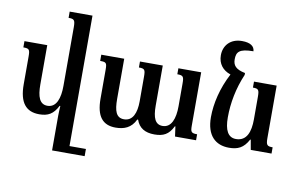

<svg xmlns="http://www.w3.org/2000/svg" viewBox="-97 -953 2157 1393"><g transform="rotate(10 981.5 -256.5)"><path d="M222 12C286 12 325 -9 358 -74H363C362 -50 360 -26 360 -2V254H600V201H479V-760H311V-714C352 -714 360 -707 360 -653V-221C360 -132 337 -59 270 -59C212 -59 193 -113 193 -203V-492H25V-446C69 -446 74 -439 74 -385V-183C74 -47 125 12 222 12Z M1159 -492V-448C1204 -448 1208 -438 1208 -387V-220C1208 -130 1183 -60 1118 -60C1064 -60 1044 -106 1044 -197V-492H876V-448C919 -448 924 -440 924 -387V-207C924 -122 899 -59 834 -59C776 -59 760 -108 760 -197V-492H591V-446C635 -446 641 -441 641 -390V-177C641 -47 689 11 784 11C846 11 899 -8 930 -74H936C956 -16 1001 11 1070 11C1135 11 1175 -8 1207 -73H1211L1221 0H1376V-44C1332 -44 1327 -53 1327 -100V-492Z M1620 12C1684 12 1727 -7 1762 -73H1766L1779 0H1932V-46C1892 -46 1883 -53 1883 -105V-492H1716V-448C1757 -448 1763 -440 1763 -387V-221C1763 -132 1739 -59 1659 -59C1600 -59 1574 -110 1574 -204C1574 -309 1595 -421 1641 -528V-542C1570 -556 1550 -584 1550 -627C1550 -680 1568 -708 1674 -708C1672 -745 1642 -767 1580 -767C1494 -767 1446 -710 1446 -639C1446 -576 1481 -533 1539 -513C1480 -401 1453 -284 1453 -184C1453 -48 1521 12 1620 12Z"/></g></svg>

Font: Noto Serif Armenian SemiCondensed SemiBold
Style: Regular
Weight: 600
Width: 4
Designer: Monotype Design Team
Foundry: Monotype Imaging Inc.
Version: Version 2.008